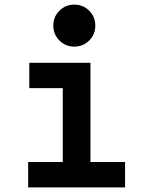

<svg xmlns="http://www.w3.org/2000/svg" viewBox="-20 -812 640 832"><path d="M102 0H522V-110H372V-540H107V-430H252V-110H102ZM211 -701.1Q211 -663 237.4 -636.5Q263.8 -610 301.9 -610Q340 -610 366.5 -636.4Q393 -662.8 393 -700.9Q393 -739 366.6 -765.5Q340.2 -792 302.1 -792Q264 -792 237.5 -765.6Q211 -739.2 211 -701.1Z"/></svg>

Font: CommitMonoV142 ExtLt
Style: Regular
Weight: 200
Monospace: yes
Designer: Eigil Nikolajsen
Foundry: Eigil Nikolajsen
Version: Version 1.142